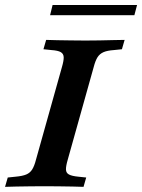

<svg xmlns="http://www.w3.org/2000/svg" viewBox="-39 -726 553 746"><path d="M131.5 -2.4Q106.5 -2.4 78.2 -2Q50 -1.6 24.2 -1.2Q-1.6 -0.8 -19.4 0L-8.9 -36.3L21.8 -39.5Q48.4 -41.9 62.9 -48Q77.4 -54 85.9 -67.3Q94.4 -80.6 100.8 -105.6L201.6 -465.3Q208.9 -490.3 208.5 -503.6Q208.1 -516.9 197.2 -523.4Q186.3 -529.8 160.5 -531.5L129.8 -534.7L140.3 -571Q158.1 -570.2 183.1 -569.8Q208.1 -569.4 236.7 -569Q265.3 -568.5 291.1 -568.5H292.7H294.4Q319.4 -568.5 347.6 -569Q375.8 -569.4 401.6 -570.2Q427.4 -571 445.2 -571L434.7 -534.7L404 -531.5Q378.2 -529.8 363.3 -523.4Q348.4 -516.9 339.9 -503.6Q331.5 -490.3 325 -465.3L224.2 -105.6Q216.9 -80.6 217.3 -67.3Q217.7 -54 229 -48Q240.3 -41.9 265.3 -39.5L296 -36.3L285.5 0Q268.5 -0.8 243.1 -1.2Q217.7 -1.6 189.5 -2Q161.3 -2.4 134.7 -2.4H133.9ZM155.6 -666.9 165.3 -706.5H493.5L483.1 -666.9Z"/></svg>

Font: Playfair 9pt
Style: Bold Italic
Weight: 700
Italic angle: -15.6°
Designer: Claus Eggers Sørensen
Foundry: Claus Eggers Sørensen
Version: Version 2.203